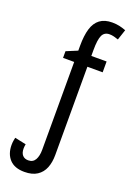

<svg xmlns="http://www.w3.org/2000/svg" viewBox="-198 -829 771 1134"><g transform="rotate(20 187.5 -261.5)"><path d="M113 242Q51 242 19.5 208Q-12 174 -12 118Q-12 104 -10 92Q-8 80 -6 71L65 86Q64 91 63 98Q62 105 62 113Q62 141 75 155.5Q88 170 111 170Q141 170 154.5 146Q168 122 168 83V-469H98V-511L168 -540V-571Q168 -635 181 -678Q194 -721 223.5 -743Q253 -765 300 -765Q325 -765 345.5 -760.5Q366 -756 387 -748L365 -682Q351 -687 337 -690.5Q323 -694 309 -694Q277 -694 264 -667Q251 -640 251 -573V-537H347V-469H251V86Q251 132 237 167Q223 202 192.5 222Q162 242 113 242Z"/></g></svg>

Font: Noto Sans Display Condensed
Style: Regular
Weight: 400
Width: 3
Designer: Monotype Design Team
Foundry: Monotype Imaging Inc.
Version: Version 2.003